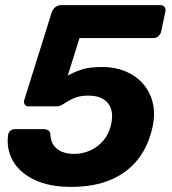

<svg xmlns="http://www.w3.org/2000/svg" viewBox="-20 -720 672 751"><path d="M258 11Q171 11 113 -17.5Q55 -46 29.5 -92.5Q4 -139 12 -194Q14 -203 21 -209Q28 -215 37 -215H150Q162 -215 169.5 -209.5Q177 -204 177 -195Q178 -168 190.5 -151Q203 -134 223.5 -126Q244 -118 270 -118Q303 -118 333 -131.5Q363 -145 385 -171Q407 -197 415 -235Q426 -286 402.5 -316Q379 -346 325 -346Q299 -346 280.5 -340Q262 -334 248 -325.5Q234 -317 223.5 -310.5Q213 -304 202 -304H91Q81 -304 76.5 -311.5Q72 -319 75 -329L182 -671Q187 -685 197 -692.5Q207 -700 219 -700H607Q618 -700 623.5 -693Q629 -686 627 -675L610 -595Q607 -585 599 -578Q591 -571 580 -571H291L245 -424Q267 -437 297.5 -447.5Q328 -458 381 -458Q429 -458 469.5 -441.5Q510 -425 538 -394Q566 -363 577 -320Q588 -277 577 -225Q562 -153 522 -100Q482 -47 416 -18Q350 11 258 11Z"/></svg>

Font: Rubik SemiBold
Style: Italic
Weight: 600
Italic angle: -12°
Designer: Hubert and Fischer
Foundry: Hubert and Fischer
Version: Version 2.300;gftools[0.9.30]